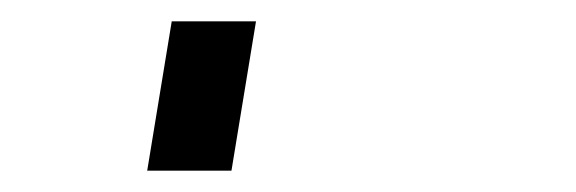

<svg xmlns="http://www.w3.org/2000/svg" viewBox="-20 60 540 180"><path d="M118 220 141 80H220L197 220Z"/></svg>

Font: Iosevka Curly Slab Oblique
Style: Regular
Weight: 400
Italic angle: -9°
Monospace: yes
Designer: Belleve Invis
Foundry: Belleve Invis
Version: Version 11.1.0; ttfautohint (v1.8.3)